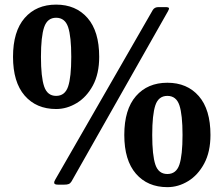

<svg xmlns="http://www.w3.org/2000/svg" viewBox="-20 -780 944 811"><path d="M35 -540Q35 -647.5 84.2 -704Q133.5 -760.5 217 -760.5Q300.5 -760.5 349.8 -704Q399 -647.5 399 -540Q399 -468.5 372.5 -419.2Q346 -370 304.2 -344.8Q262.5 -319.5 217 -319.5Q133.5 -319.5 84.2 -376.2Q35 -433 35 -540ZM649.5 -750H677.5Q692 -750 693.5 -746Q695 -742 689.5 -732.5L282 -13.5Q277 -5.5 270.5 -2.8Q264 0 250.5 0H226Q209.5 0 209 -7Q208.5 -14 213.5 -21.5L625.5 -738Q633 -750 649.5 -750ZM153 -540Q153 -454.5 166.5 -414.8Q180 -375 217 -375Q254.5 -375 267.8 -414.8Q281 -454.5 281 -540Q281 -625.5 267.8 -665.2Q254.5 -705 217 -705Q180 -705 166.5 -665.2Q153 -625.5 153 -540ZM505 -210Q505 -317.5 554.2 -374Q603.5 -430.5 687 -430.5Q770.5 -430.5 819.8 -374Q869 -317.5 869 -210Q869 -138.5 842.5 -89.2Q816 -40 774.5 -14.8Q733 10.5 687 10.5Q603.5 10.5 554.2 -46.2Q505 -103 505 -210ZM623 -210Q623 -124.5 636.2 -84.8Q649.5 -45 687 -45Q724.5 -45 737.8 -84.8Q751 -124.5 751 -210Q751 -295.5 737.8 -335.2Q724.5 -375 687 -375Q649.5 -375 636.2 -335.2Q623 -295.5 623 -210Z"/></svg>

Font: Besley* Narrow Medium
Style: Regular
Weight: 500
Width: 4
Designer: Owen Earl
Foundry: indestructible type*
Version: Version 3.000; ttfautohint (v1.8.3)